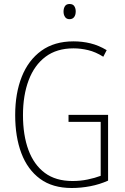

<svg xmlns="http://www.w3.org/2000/svg" viewBox="-20 -931 624 961"><path d="M323 -356H521V-27Q479 -8 432 1Q385 10 339 10Q243 10 180.5 -36Q118 -82 87 -164Q56 -246 56 -355Q56 -464 89 -547Q122 -630 187 -677Q252 -724 348 -724Q392 -724 433 -714Q474 -704 514 -680L497 -647Q459 -671 421.5 -680Q384 -689 348 -689Q264 -689 208 -647Q152 -605 123.5 -529.5Q95 -454 95 -355Q95 -254 122.5 -180Q150 -106 204.5 -65.5Q259 -25 343 -25Q382 -25 418.5 -32.5Q455 -40 484 -51V-321H323ZM328 -911Q345 -911 352 -900Q359 -889 359 -874Q359 -856 351 -845.5Q343 -835 328 -835Q313 -835 305.5 -846Q298 -857 298 -873Q298 -889 305 -900Q312 -911 328 -911Z"/></svg>

Font: Noto Sans Telugu Condensed ExtraLight
Style: Regular
Weight: 200
Width: 3
Designer: Jelle Bosma - Monotype Design Team
Foundry: Monotype Imaging Inc.
Version: Version 2.005; ttfautohint (v1.8.4.7-5d5b)